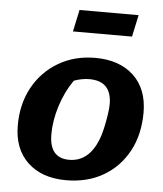

<svg xmlns="http://www.w3.org/2000/svg" viewBox="-54 -799 730 858"><g transform="rotate(5 311.5 -370.5)"><path d="M274 11Q165 11 101.5 -49Q38 -109 38 -215Q38 -311 79 -385.5Q120 -460 192.5 -502.5Q265 -545 357 -545Q466 -545 529.5 -485.5Q593 -426 593 -320Q593 -221 552.5 -146.5Q512 -72 440.5 -30.5Q369 11 274 11ZM280 -81Q367 -81 408 -184Q416 -204 423 -235Q430 -266 434.5 -296Q439 -326 439 -344Q439 -448 339 -448Q306 -448 270 -435Q233 -382 212 -316Q191 -250 191 -188Q191 -81 280 -81ZM247 -654 268 -752H533L512 -654Z"/></g></svg>

Font: Piazzolla SC
Style: Bold Italic
Weight: 700
Italic angle: -11.3°
Designer: Juan Pablo del Peral
Foundry: Huerta Tipografica
Version: Version 1.330